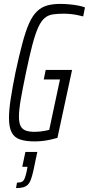

<svg xmlns="http://www.w3.org/2000/svg" viewBox="-20 -716 455 983"><path d="M158 8Q112 8 82.5 -2Q53 -12 39.5 -38.5Q26 -65 26 -112Q26 -152 34.5 -208Q43 -264 59 -344Q78 -432 94.5 -494Q111 -556 128.5 -595.5Q146 -635 168.5 -657Q191 -679 220 -687.5Q249 -696 289 -696Q309 -696 332.5 -694Q356 -692 378 -688Q400 -684 415 -678L406 -632Q391 -636 373 -639.5Q355 -643 338 -644.5Q321 -646 309 -646Q276 -646 251.5 -642.5Q227 -639 209 -624Q191 -609 176 -576.5Q161 -544 146 -487.5Q131 -431 113 -344Q96 -263 86.5 -208Q77 -153 77 -119Q77 -88 85.5 -71Q94 -54 112 -47.5Q130 -41 158 -41Q171 -41 185 -42.5Q199 -44 211.5 -46.5Q224 -49 232 -51L287 -309H204L214 -358H349L274 -10Q257 -5 236 -0.5Q215 4 195 6Q175 8 158 8ZM62 247 67 219Q84 219 92.5 214.5Q101 210 106 198Q111 186 116 164L121 138H94L110 62H171L150 162Q144 187 138 203.5Q132 220 122.5 229.5Q113 239 98.5 243Q84 247 62 247Z"/></svg>

Font: Saira ExtraCondensed Light
Style: Italic
Weight: 300
Width: 2
Italic angle: -12°
Designer: Hector Gatti with collaboration of the Omnibus-Type team
Foundry: Omnibus-Type
Version: Version 1.101